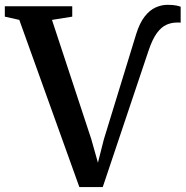

<svg xmlns="http://www.w3.org/2000/svg" viewBox="-38 -769 771 796"><path d="M291 6.5 42 -686.5 -18 -700V-743H261.5V-700L177.5 -686.5L340.5 -192L368 -94.5L392.5 -191L526.5 -627.5Q541 -674 561.8 -700.5Q582.5 -727 607 -738Q631.5 -749 656 -749Q679.5 -749 692.5 -746.2Q705.5 -743.5 711 -741V-674.5Q710.5 -675.5 707 -675.5Q703.5 -675.5 695 -675.5Q672.5 -675.5 651.8 -666.2Q631 -657 612.5 -632Q594 -607 578 -559.5L388 6.5Z"/></svg>

Font: Merriweather 60pt SemiBold
Style: Regular
Weight: 600
Version: Version 2.100